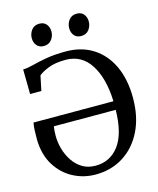

<svg xmlns="http://www.w3.org/2000/svg" viewBox="-138 -1049 950 1155"><g transform="rotate(-15 337.0 -472.0)"><path d="M313 11Q237.5 11 172.8 -23.5Q108 -58 67.5 -123.8Q27 -189.5 25 -284.5Q25 -315.5 26.2 -342.8Q27.5 -370 31.5 -388L529 -387.5Q524 -532 469.2 -617.2Q414.5 -702.5 315 -702.5Q249 -702.5 206.5 -685.2Q164 -668 145.5 -651.5L126 -559H56L54 -712.5Q82.5 -713.5 119.5 -723.2Q156.5 -733 207.5 -742Q258.5 -751 329 -751Q427 -751 498.5 -705.2Q570 -659.5 609 -575.5Q648 -491.5 648 -377.5Q648 -259 605 -171.8Q562 -84.5 486.2 -36.8Q410.5 11 313 11ZM326 -40.5Q417 -40.5 471.8 -113Q526.5 -185.5 529 -334L143.5 -334.5Q139.5 -306.5 139.5 -275Q139.5 -235.5 151 -194.5Q162.5 -153.5 185.5 -118.5Q208.5 -83.5 243.5 -62Q278.5 -40.5 326 -40.5ZM210.5 -816.5Q183 -816.5 167.8 -835Q152.5 -853.5 152.5 -880Q152.5 -908.5 169.5 -931Q186.5 -953.5 218 -953.5H219Q247 -953.5 262.2 -935Q277.5 -916.5 277.5 -890Q277.5 -861.5 260.2 -839Q243 -816.5 211.5 -816.5ZM443.5 -816.5Q415.5 -816.5 400.5 -835Q385.5 -853.5 385.5 -880Q385.5 -908.5 402.5 -931Q419.5 -953.5 451 -953.5H452Q480 -953.5 495 -935Q510 -916.5 510 -890Q510 -861.5 493 -839Q476 -816.5 444.5 -816.5Z"/></g></svg>

Font: Merriweather Text
Style: Regular
Weight: 400
Designer: Eben Sorkin
Foundry: Eben Sorkin
Version: Version 2.100; ttfautohint (v1.7.19-72a1) -l 8 -r 50 -G 200 